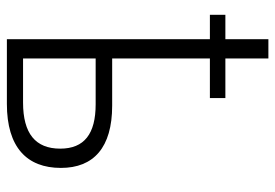

<svg xmlns="http://www.w3.org/2000/svg" viewBox="-141 -659 800 558"><g transform="rotate(90 259.0 -380.0)"><path d="M150 -760H94V-635H23V-590H94V0H282C408 0 468 -58 468 -157C468 -252 409 -306 287 -306H150V-590H265V-635H150ZM283 -258C369 -258 412 -225 412 -155C412 -83 368 -47 278 -47H150V-258Z"/></g></svg>

Font: Noto Sans SemiCondensed Light
Style: Regular
Weight: 300
Width: 4
Designer: Monotype Design Team
Foundry: Monotype Imaging Inc.
Version: Version 2.013